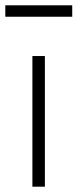

<svg xmlns="http://www.w3.org/2000/svg" viewBox="-31 -703 292 723"><path d="M91 0V-492H138V0ZM-11 -640V-683H241V-640Z"/></svg>

Font: Nunito Sans 7pt Condensed ExtraLight
Style: Regular
Weight: 250
Width: 3
Designer: Vernon Adams
Foundry: Vernon Adams
Version: Version 3.101;gftools[0.9.27]